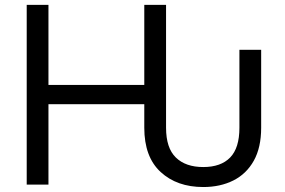

<svg xmlns="http://www.w3.org/2000/svg" viewBox="-20 -747 1154 777"><path d="M802.6 9.9Q696 9.9 630 -51Q563.9 -111.9 563.9 -230.1V-325.3H176.1V0H88.1V-727.3H176.1V-403.4H563.9V-727.3H652V-230.1Q652 -148.1 691.6 -109.6Q731.2 -71 802.6 -71Q873.9 -71 911.4 -109.6Q948.9 -148.1 948.9 -230.1V-545.5H1036.9V-230.1Q1036.9 -149.9 1007.1 -96.6Q977.3 -43.3 924.4 -16.7Q871.4 9.9 802.6 9.9Z"/></svg>

Font: Linik Sans
Style: Regular
Weight: 400
Designer: Rasmus Andersson (font), Marc Monis (original base), Kil Hyung-jin (Pretendard portions), Cristiano Sobral (main changes
Foundry: rsms
Version: Version 3.018;May 31, 2022;FontCreator 14.0.0.2814 64-bit; t